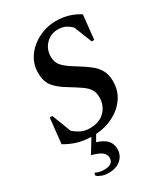

<svg xmlns="http://www.w3.org/2000/svg" viewBox="-220 -768 964 1105"><g transform="rotate(-30 262.5 -215.0)"><path d="M167 240Q142 240 122.5 233Q103 226 91 215L94 199H98Q108 204 122 207.5Q136 211 153 211Q214 211 214 166Q214 144 195 128.5Q176 113 128 100L183 10Q129 8 89.5 -4.5Q50 -17 13 -39L31 -207H48L97 -80Q115 -64 140.5 -50.5Q166 -37 200 -37Q266 -37 301.5 -74Q337 -111 337 -165Q337 -197 323 -218.5Q309 -240 280.5 -259.5Q252 -279 208 -306Q154 -338 127.5 -371.5Q101 -405 101 -463Q101 -509 121.5 -547Q142 -585 176 -612.5Q210 -640 251.5 -655Q293 -670 336 -670Q382 -670 421 -658.5Q460 -647 493 -625L476 -465H459L412 -584Q396 -600 375.5 -611Q355 -622 323 -622Q277 -622 244 -589Q211 -556 211 -504Q211 -467 234.5 -441.5Q258 -416 312 -384Q358 -356 389 -331.5Q420 -307 435.5 -277.5Q451 -248 451 -206Q451 -142 417.5 -95Q384 -48 330 -21Q276 6 215 9L191 50Q238 65 258 88Q278 111 278 145Q278 186 248 213Q218 240 167 240Z"/></g></svg>

Font: Spectral SC SemiBold
Style: Italic
Weight: 600
Italic angle: -10°
Designer: Jean-Baptiste Levee
Foundry: Production Type
Version: Version 2.001